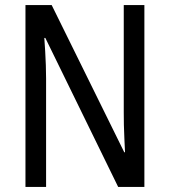

<svg xmlns="http://www.w3.org/2000/svg" viewBox="-20 -734 666 754"><path d="M547 0H444L158 -585H154Q156 -559 157.5 -532Q159 -505 160 -478.5Q161 -452 161 -426V0H80V-714H183L468 -136H471Q470 -161 468.5 -188.5Q467 -216 466.5 -243.5Q466 -271 466 -293V-714H547Z"/></svg>

Font: Noto Sans Khmer Condensed
Style: Regular
Weight: 400
Width: 3
Designer: Danh Hong and the Monotype Design Team
Foundry: Monotype Imaging Inc.
Version: Version 2.004